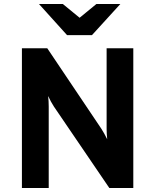

<svg xmlns="http://www.w3.org/2000/svg" viewBox="-20 -942 778 962"><path d="M527.8 0 250 -408.2Q243.2 -418.5 235.1 -433.3Q227.1 -448.2 221.2 -460.9Q222.7 -449.7 223.4 -434.6Q224.1 -419.4 224.1 -408.2V0H89.8V-700.2H216.8L487.8 -296.9Q494.1 -287.1 502.4 -272.5Q510.7 -257.8 517.1 -244.1Q515.6 -258.3 514.9 -272.7Q514.2 -287.1 514.2 -296.9V-700.2H647.9V0ZM440.9 -766.1H315.9L175.3 -921.9H294.9L378.9 -853L462.9 -921.9H583Z"/></svg>

Font: Overpass
Style: Bold
Weight: 700
Designer: Delve Withrington
Foundry: Delve Fonts
Version: Version 1.001